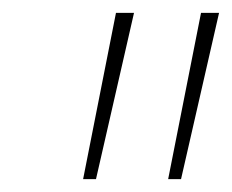

<svg xmlns="http://www.w3.org/2000/svg" viewBox="-20 -734 360 298"><path d="M241 -456 292 -714H320L261 -456ZM109 -456 160 -714H188L129 -456Z"/></svg>

Font: Noto Sans Disp Thin
Style: Italic
Weight: 100
Italic angle: -12°
Designer: Monotype Design Team
Foundry: Monotype Imaging Inc.
Version: Version 2.000;GOOG;noto-source:20170915:90ef993387c0